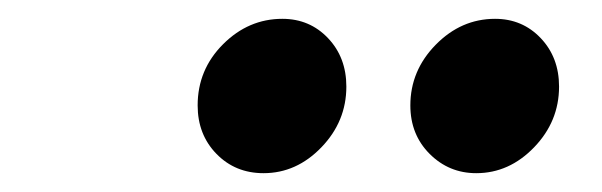

<svg xmlns="http://www.w3.org/2000/svg" viewBox="-20 -786 640 204"><path d="M260 -602Q230 -602 210 -622.5Q190 -643 190 -674Q190 -712 217 -739Q244 -766 280 -766Q309 -766 328.5 -745.5Q348 -725 348 -694Q348 -657 321.5 -629.5Q295 -602 260 -602ZM486 -602Q457 -602 436.5 -622.5Q416 -643 416 -674Q416 -711 443 -738.5Q470 -766 506 -766Q535 -766 554.5 -745.5Q574 -725 574 -694Q574 -657 547.5 -629.5Q521 -602 486 -602Z"/></svg>

Font: Red Hat Mono
Style: Italic
Weight: 300
Italic angle: -12°
Monospace: yes
Designer: Pentagram, MCKL
Foundry: Pentagram, MCKL
Version: Version 1.023